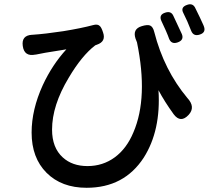

<svg xmlns="http://www.w3.org/2000/svg" viewBox="-20 -832 990 911"><path d="M391 59Q272 59 201 -12Q130 -83 130 -203Q130 -312 183 -428Q228 -525 295 -598Q287 -597 271 -594Q180 -580 150 -573Q149 -573 148 -573Q95 -562 88 -614Q81 -664 132 -667Q133 -667 134 -667Q194 -671 280 -684Q366 -698 422 -713Q443 -719 453 -709Q461 -703 469 -678Q484 -635 440 -620Q434 -618 432 -617Q368 -568 306 -463Q227 -332 227 -217Q227 -131 278 -85Q323 -44 395 -44Q468 -44 524.5 -85.5Q581 -127 613 -204Q684 -369 630 -631Q629 -634 626.5 -640Q624 -646 623 -649Q608 -695 653 -708Q679 -716 692 -711Q706 -705 712 -680Q758 -500 869 -367Q909 -324 875 -287Q837 -246 804 -290Q760 -351 732 -404Q744 -213 662 -84Q569 59 391 59ZM782 -649Q778 -661 768 -684Q765 -690 764 -693Q755 -714 746 -732Q732 -762 764 -772Q791 -781 802 -758Q806 -748 816 -728Q835 -688 843 -670Q854 -642 823.5 -631Q793 -620 782 -649ZM887 -686Q869 -733 850 -770Q835 -798 868 -809Q893 -818 905 -797Q912 -782 928 -750Q933 -738 945 -713Q946 -710 947 -708Q959 -678 928 -668Q898 -658 887 -686Z"/></svg>

Font: GenSenRounded JP M
Style: Regular
Weight: 500
Version: Version 1.501;PS 1;hotconv 16.6.51;makeotf.lib2.5.65220